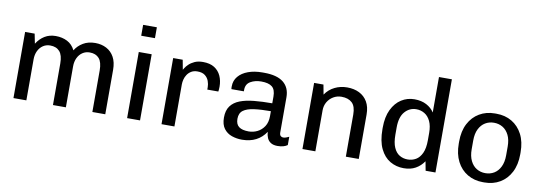

<svg xmlns="http://www.w3.org/2000/svg" viewBox="-56 -1086 4120 1461"><g transform="rotate(10 2004.0 -355.0)"><path d="M78.8 0V-511H152.5L167.5 -435.8Q192.8 -476 229.6 -498.5Q266.5 -521 314.5 -521Q364.5 -521 403.8 -501Q443 -481 465 -437Q487.2 -474 526.5 -497.5Q565.8 -521 619.8 -521Q668.5 -521 706.6 -500.9Q744.8 -480.8 766.5 -441.4Q788.2 -402 788.2 -343.2V0H688.5V-320.8Q688.5 -385 663.2 -413.9Q638 -442.8 590.5 -442.8Q559.5 -442.8 535.4 -426.6Q511.2 -410.5 497.5 -381.9Q483.8 -353.2 483.8 -317V0H384V-320.8Q384 -385 358.4 -413.9Q332.8 -442.8 285.2 -442.8Q254.2 -442.8 230.1 -426.6Q206 -410.5 192.2 -381.9Q178.5 -353.2 178.5 -317V0Z M957 0V-511H1056.8V0ZM953.8 -636V-720H1060V-636Z M1222.8 0V-511H1296.5L1310.5 -435.8Q1312 -438 1319.8 -451Q1327.5 -464 1344.4 -480.2Q1361.2 -496.5 1387.8 -508.8Q1414.2 -521 1452.5 -521Q1506.2 -521 1540.4 -499.4Q1574.5 -477.8 1591.4 -440.8Q1608.2 -403.8 1608.2 -357.2Q1608.2 -346.5 1607.2 -336.1Q1606.2 -325.8 1605.5 -319.8H1520.2V-338.8Q1520.2 -361.2 1511.6 -385.4Q1503 -409.5 1482 -426.1Q1461 -442.8 1423 -442.8Q1395 -442.8 1375.6 -431Q1356.2 -419.2 1344.4 -401.2Q1332.5 -383.2 1327.5 -363Q1322.5 -342.8 1322.5 -325.5V0Z M1845 10Q1804 10 1766.6 -2.9Q1729.2 -15.8 1705.5 -47.1Q1681.8 -78.5 1681.8 -132.5Q1681.8 -187.8 1706.5 -221.5Q1731.2 -255.2 1776.8 -272.9Q1822.2 -290.5 1885.4 -296.6Q1948.5 -302.8 2025.2 -302.8V-354.8Q2025.2 -408.5 1998.4 -430.1Q1971.5 -451.8 1914.8 -451.8Q1867.2 -451.8 1831.9 -431.5Q1796.5 -411.2 1796.5 -366.5V-355H1700.2Q1699.2 -359.5 1699.1 -365.2Q1699 -371 1699 -376.5Q1699 -420.8 1726.2 -453.4Q1753.5 -486 1801.4 -503.5Q1849.2 -521 1910.2 -521H1924Q2024.5 -521 2074 -481Q2123.5 -441 2123.5 -366.2V-95.2Q2123.5 -76.5 2131.9 -68.6Q2140.2 -60.8 2151.2 -60.8Q2161.5 -60.8 2174 -64.9Q2186.5 -69 2196.8 -74.5V-10.5Q2183.8 -0.8 2164.6 4.6Q2145.5 10 2120 10Q2088 10 2068.4 -2.4Q2048.8 -14.8 2039.6 -35.8Q2030.5 -56.8 2029 -83Q1999.5 -37.8 1953.2 -13.9Q1907 10 1845 10ZM1885 -60.8Q1919.8 -60.8 1951.6 -76.4Q1983.5 -92 2004.4 -123.8Q2025.2 -155.5 2025.2 -204V-241.8Q1950.2 -241.8 1896.1 -234.5Q1842 -227.2 1813.2 -206.1Q1784.5 -185 1784.5 -141Q1784.5 -98.8 1809.5 -79.8Q1834.5 -60.8 1885 -60.8Z M2311.8 0V-511H2384L2398 -435.8Q2426.2 -477.5 2470.4 -499.2Q2514.5 -521 2566.8 -521Q2619.8 -521 2660.2 -500.9Q2700.8 -480.8 2723.8 -441.4Q2746.8 -402 2746.8 -343.2V0H2647V-325.5Q2647 -389 2617.8 -416.2Q2588.5 -443.5 2536.2 -443.5Q2501.8 -443.5 2473.4 -426.6Q2445 -409.8 2428.2 -381.1Q2411.5 -352.5 2411.5 -316.2V0Z M3094.8 10Q3037.2 10 2989.8 -17.5Q2942.2 -45 2913.6 -103.8Q2885 -162.5 2885 -255.2V-266.2Q2885 -349.5 2912.5 -406.2Q2940 -463 2985.6 -492Q3031.2 -521 3086.5 -521Q3140.5 -521 3179.5 -500.2Q3218.5 -479.5 3239.8 -446V-720H3339.5V0H3263.5L3250.2 -71Q3224.5 -33 3186.1 -11.5Q3147.8 10 3094.8 10ZM3113.2 -60.8Q3148 -60.8 3176.5 -77.4Q3205 -94 3222.5 -131.6Q3240 -169.2 3240 -231.5V-287.8Q3240 -342.5 3223 -378.2Q3206 -414 3177.1 -431.4Q3148.2 -448.8 3113.2 -448.8Q3061 -448.8 3025.1 -408.1Q2989.2 -367.5 2989.2 -286V-230.8Q2989.2 -168.8 3005.8 -131.5Q3022.2 -94.2 3050.4 -77.5Q3078.5 -60.8 3113.2 -60.8Z M3707 10Q3640.5 10 3588 -20.9Q3535.5 -51.8 3505.8 -109.6Q3476 -167.5 3476 -247.2V-263.8Q3476 -344.5 3506 -402Q3536 -459.5 3588.4 -490.2Q3640.8 -521 3707 -521H3719.8Q3787 -521 3839.1 -490.1Q3891.2 -459.2 3921 -401.8Q3950.8 -344.2 3950.8 -263.8V-247.2Q3950.8 -167.5 3920.8 -109.5Q3890.8 -51.5 3838.5 -20.8Q3786.2 10 3719.8 10ZM3713 -60.8Q3750.8 -60.8 3780.8 -78.8Q3810.8 -96.8 3828.6 -133Q3846.5 -169.2 3846.5 -221.8V-289.2Q3846.5 -342.8 3828.6 -378.5Q3810.8 -414.2 3780.8 -432.2Q3750.8 -450.2 3713 -450.2Q3676 -450.2 3646 -432.2Q3616 -414.2 3598.1 -378.5Q3580.2 -342.8 3580.2 -289.2V-221.8Q3580.2 -169.2 3598.1 -133Q3616 -96.8 3646 -78.8Q3676 -60.8 3713 -60.8Z"/></g></svg>

Font: Chivo Medium
Style: Regular
Weight: 500
Designer: Hector Gatti
Foundry: Omnibus-Type
Version: Version 2.002